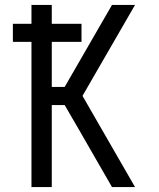

<svg xmlns="http://www.w3.org/2000/svg" viewBox="-20 -755 640 775"><path d="M107 0V-586H32V-659H107V-735H189V-659H309V-586H189V-404H241L432 -735H525L313 -368L525 0H432L295 -238L241 -331H189V0Z"/></svg>

Font: Iosevka Curly Extended
Style: Regular
Weight: 400
Width: 7
Monospace: yes
Designer: Belleve Invis
Foundry: Belleve Invis
Version: Version 11.1.0; ttfautohint (v1.8.3)